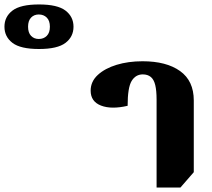

<svg xmlns="http://www.w3.org/2000/svg" viewBox="-395 -836 953 862"><path d="M308 6V-389Q308 -429 302 -454Q296 -479 282 -490.5Q268 -502 246 -502Q214 -502 196 -472.5Q178 -443 178 -361Q105 -344 58.5 -362Q12 -380 12 -429Q12 -470 44 -499.5Q76 -529 128.5 -545Q181 -561 245 -561Q352 -561 413.5 -517Q475 -473 475 -385V-63L415 6ZM-220 -616Q-303 -616 -339 -643.5Q-375 -671 -375 -716Q-375 -761 -339 -788.5Q-303 -816 -220 -816Q-137 -816 -101 -788.5Q-65 -761 -65 -716Q-65 -671 -101 -643.5Q-137 -616 -220 -616ZM-221 -661Q-199 -661 -185 -675Q-171 -689 -171 -716Q-171 -743 -185 -757Q-199 -771 -221 -771Q-242 -771 -255.5 -757Q-269 -743 -269 -716Q-269 -689 -255.5 -675Q-242 -661 -221 -661Z"/></svg>

Font: Noto Serif Thai ExtraBold
Style: Regular
Weight: 800
Version: Version 2.001